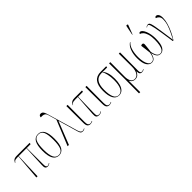

<svg xmlns="http://www.w3.org/2000/svg" viewBox="166 -2041 3516 3516"><g transform="rotate(-45 1924.0 -282.5)"><path d="M97 0 138 -506H122Q88 -506 69 -502.5Q50 -499 38 -489.5Q26 -480 13 -462L8 -465Q20 -487 32 -502.5Q44 -518 66 -527Q88 -536 128 -536H458L454 -506H354L356 -86Q355 -36 366 -20Q377 -4 399 -4Q412 -4 424.5 -11.5Q437 -19 445 -26L450 -19Q422 6 390 6Q359 6 345.5 -8Q332 -22 329.5 -45Q327 -68 329 -94L347 -506H145L128 0Z M678 10Q603 10 562 -57Q521 -124 521 -267Q521 -405 559.5 -473.5Q598 -542 680 -542Q760 -542 797.5 -473Q835 -404 835 -267Q835 -122 795 -56Q755 10 678 10ZM679 0Q750 0 778.5 -66.5Q807 -133 807 -267Q807 -404 778.5 -468Q750 -532 678 -532Q607 -532 578 -468Q549 -404 549 -267Q549 -132 580.5 -66Q612 0 679 0Z M906 0 1106 -490 1061 -647Q1054 -674 1041 -691.5Q1028 -709 1003 -716.5Q978 -724 933 -721Q933 -744 944 -758Q955 -772 978 -772Q998 -772 1013 -763Q1028 -754 1041 -729.5Q1054 -705 1067 -658L1236 -79Q1247 -41 1262.5 -22.5Q1278 -4 1303 -4Q1317 -4 1330.5 -10Q1344 -16 1349 -19L1353 -11Q1341 -4 1328 1Q1315 6 1298 6Q1267 6 1252.5 -10.5Q1238 -27 1227 -67L1119 -443H1115L940 0Z M1493 10Q1452 10 1432 -14.5Q1412 -39 1412 -99L1410 -536H1442L1440 -96Q1440 -72 1443.5 -50Q1447 -28 1460 -14Q1473 0 1501 0Q1510 0 1521 -3.5Q1532 -7 1547 -15L1551 -7Q1539 0 1524 5Q1509 10 1493 10Z M1719 6Q1683 6 1667.5 -8Q1652 -22 1649 -45Q1646 -68 1648 -94L1676 -506H1618Q1584 -506 1565 -502.5Q1546 -499 1534 -489.5Q1522 -480 1509 -462L1504 -465Q1516 -487 1528 -502.5Q1540 -518 1562 -527Q1584 -536 1624 -536H1814L1810 -506H1684L1675 -86Q1674 -36 1686.5 -20Q1699 -4 1728 -4Q1748 -4 1762 -11.5Q1776 -19 1784 -26L1789 -19Q1776 -7 1759 -0.5Q1742 6 1719 6Z M1985 10Q1944 10 1924 -14.5Q1904 -39 1904 -99L1902 -536H1934L1932 -96Q1932 -72 1935.5 -50Q1939 -28 1952 -14Q1965 0 1993 0Q2002 0 2013 -3.5Q2024 -7 2039 -15L2043 -7Q2031 0 2016 5Q2001 10 1985 10Z M2232 10Q2158 10 2119.5 -59.5Q2081 -129 2081 -260Q2081 -536 2298 -536H2442L2438 -508H2321Q2357 -473 2375.5 -412Q2394 -351 2394 -260Q2394 -179 2376.5 -118.5Q2359 -58 2323.5 -24Q2288 10 2232 10ZM2231 1Q2299 1 2332.5 -66.5Q2366 -134 2366 -259Q2366 -342 2350 -409Q2334 -476 2315 -508H2290Q2197 -508 2153 -445Q2109 -382 2109 -260Q2109 1 2231 1Z M2515 240 2518 -136 2516 -536H2548L2546 -168Q2545 -93 2570.5 -47Q2596 -1 2648 -1Q2691 -1 2718 -29Q2745 -57 2758 -102Q2771 -147 2770 -198L2768 -536H2800L2797 -64Q2797 -30 2806.5 -17Q2816 -4 2834 -4Q2843 -4 2853.5 -6.5Q2864 -9 2883 -19L2887 -11Q2858 6 2828 6Q2766 6 2769 -76H2767Q2751 -39 2724 -14.5Q2697 10 2650 10Q2618 10 2597 -1.5Q2576 -13 2564.5 -29Q2553 -45 2547 -58H2546L2547 240Z M3081 10Q3022 10 2983.5 -51Q2945 -112 2945 -242Q2945 -345 2976 -425.5Q3007 -506 3062 -540L3067 -534Q3020 -497 2996.5 -418Q2973 -339 2973 -242Q2973 -177 2985 -122Q2997 -67 3021.5 -33.5Q3046 0 3082 0Q3118 0 3138.5 -22.5Q3159 -45 3169 -78.5Q3179 -112 3185 -144Q3179 -200 3173 -247Q3167 -294 3160 -346Q3172 -358 3192 -358Q3211 -358 3218.5 -346Q3226 -334 3224 -315Q3223 -297 3219.5 -264Q3216 -231 3212 -197.5Q3208 -164 3205 -144Q3209 -123 3215.5 -98.5Q3222 -74 3233.5 -51.5Q3245 -29 3263 -14.5Q3281 0 3308 0Q3346 0 3369.5 -32Q3393 -64 3404 -121Q3415 -178 3415 -252Q3415 -337 3398 -393Q3381 -449 3354 -479.5Q3327 -510 3296 -516Q3298 -544 3323 -544Q3347 -544 3368.5 -520.5Q3390 -497 3407 -456Q3424 -415 3433.5 -362.5Q3443 -310 3443 -252Q3443 -114 3405.5 -52Q3368 10 3309 10Q3260 10 3232.5 -27.5Q3205 -65 3194 -126Q3182 -64 3156 -27Q3130 10 3081 10ZM3194 -605 3187 -608 3223 -787Q3227 -805 3238.5 -805Q3250 -805 3263 -796V-788Z M3630 0Q3609 -146 3594 -242.5Q3579 -339 3567.5 -396.5Q3556 -454 3546.5 -482.5Q3537 -511 3528.5 -520Q3520 -529 3510 -529Q3502 -529 3492 -523.5Q3482 -518 3473 -510L3468 -517Q3479 -525 3491 -532Q3503 -539 3521 -539Q3537 -539 3548.5 -531Q3560 -523 3569.5 -495Q3579 -467 3589.5 -410Q3600 -353 3614 -256.5Q3628 -160 3649 -13Q3676 -67 3708 -131Q3740 -195 3763.5 -265.5Q3787 -336 3787 -408Q3787 -456 3762 -483Q3737 -510 3707 -516Q3709 -529 3717.5 -536.5Q3726 -544 3737 -544Q3766 -544 3785.5 -516Q3805 -488 3805 -429Q3805 -368 3784.5 -295Q3764 -222 3729 -146.5Q3694 -71 3648 0Z"/></g></svg>

Font: Noto Serif Display ExtraCondensed Thin
Style: Regular
Weight: 100
Width: 2
Designer: Monotype Design Team
Foundry: Monotype Imaging Inc.
Version: Version 2.009